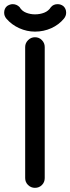

<svg xmlns="http://www.w3.org/2000/svg" viewBox="-62 -904 338 923"><path d="M106 -835Q130 -835 150.5 -843Q171 -851 183 -870Q195 -884 215 -884Q230 -884 242 -875Q256 -863 256 -843Q256 -827 245 -814Q221 -785 184.5 -768.5Q148 -752 106 -752Q67 -752 30.5 -768.5Q-6 -785 -31 -814Q-42 -827 -42 -843Q-42 -863 -28 -875Q-14 -884 -1 -884Q18 -884 32 -870Q43 -851 63.5 -843Q84 -835 106 -835ZM59 -678Q59 -697 73 -711Q87 -725 106 -725Q126 -725 139.5 -711Q153 -697 153 -678V-48Q153 -28 139.5 -14.5Q126 -1 106 -1Q87 -1 73 -14.5Q59 -28 59 -48Z"/></svg>

Font: VDS
Style: Regular
Weight: 400
Designer: artmaker
Foundry: artmaker
Version: Version 1.000 2009 initial release